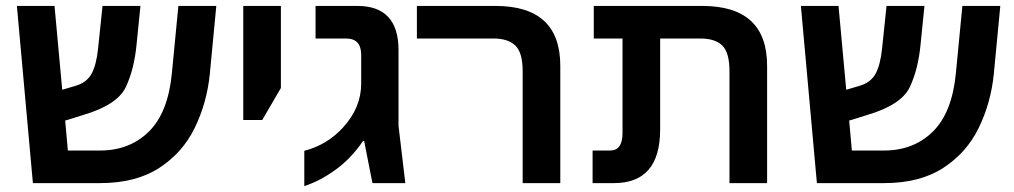

<svg xmlns="http://www.w3.org/2000/svg" viewBox="-20 -618 3423 648"><path d="M688 -367 710 -598H582L560 -370Q547 -237 482 -173.5Q417 -110 318 -110H209L200 -211L261 -230Q376 -264 404.5 -324Q433 -384 441 -469L454 -598H326L311 -454Q305 -398 289 -369Q273 -340 237 -329L190 -315L164 -598H37L91 0H318Q438 0 517 -51Q596 -102 637 -186Q678 -270 688 -367Z M801 -213V-598H928V-321L865 -213Z M1007 10Q1060 -7 1113 -45.5Q1166 -84 1205 -142H1209L1237 0H1348L1325 -193V-449Q1325 -598 1186 -598H1045V-488H1148Q1199 -488 1199 -433V-336Q1199 -254 1137 -187Q1084 -129 1007 -109Z M1744 0H1871V-396Q1871 -598 1652 -598H1387V-488H1646Q1695 -488 1719.5 -464Q1744 -440 1744 -378Z M2208 -181V-488H2344Q2394 -488 2418 -464Q2442 -440 2442 -378V0H2569V-396Q2569 -598 2350 -598H1984V-488H2081V-169Q2081 -110 2039 -110H1980V0H2052Q2208 0 2208 -181Z M3334 -367 3356 -598H3228L3206 -370Q3193 -237 3128 -173.5Q3063 -110 2964 -110H2855L2846 -211L2907 -230Q3022 -264 3050.5 -324Q3079 -384 3087 -469L3100 -598H2972L2957 -454Q2951 -398 2935 -369Q2919 -340 2883 -329L2836 -315L2810 -598H2683L2737 0H2964Q3084 0 3163 -51Q3242 -102 3283 -186Q3324 -270 3334 -367Z"/></svg>

Font: Noto Sans Hebrew Semi
Style: Regular
Weight: 600
Designer: Monotype Design Team
Foundry: Monotype Imaging Inc.
Version: Version 1.902